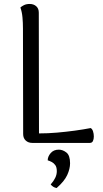

<svg xmlns="http://www.w3.org/2000/svg" viewBox="-20 -722 520 970"><path d="M176 -658 177 -48Q222 -48 268 -52Q314 -56 358 -62Q402 -68 438 -75Q446 -71 450 -58.5Q454 -46 454 -32.5Q454 -19 449.5 -9.5Q445 0 434 0H143Q123 0 110 -12Q97 -24 97 -45L96 -577Q96 -607 93.5 -634.5Q91 -662 83 -684Q89 -690 101 -696Q113 -702 130 -702Q150 -702 163 -690.5Q176 -679 176 -658ZM266 228Q256 226 249 221.5Q242 217 236 210Q251 193 259 176.5Q267 160 267 143Q267 123 259.5 112.5Q252 102 241.5 96.5Q231 91 221 88Q221 69 236 51.5Q251 34 277 34Q297 34 315.5 48.5Q334 63 334 103Q334 131 319.5 162.5Q305 194 266 228Z"/></svg>

Font: Arima
Style: Regular
Weight: 400
Designer: Joana Correia and Natanael Gama
Foundry: NDISCOVER
Version: Version 1.101;gftools[0.9.23]